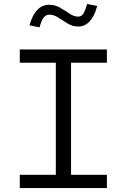

<svg xmlns="http://www.w3.org/2000/svg" viewBox="-20 -950 640 970"><path d="M80 0V-67H262V-633H80V-700H520V-633H339V-67H520V0ZM180 -812 129 -822Q143 -873 168 -899.5Q193 -926 229 -926Q258 -926 283.5 -911Q309 -896 331.5 -881Q354 -866 374 -866Q391 -866 400.5 -880Q410 -894 420 -930L471 -920Q458 -869 433.5 -842.5Q409 -816 375 -816Q347 -816 322 -831Q297 -846 274.5 -861Q252 -876 231 -876Q212 -876 200.5 -861.5Q189 -847 180 -812Z"/></svg>

Font: Red Hat Mono VF Light
Style: Regular
Weight: 300
Monospace: yes
Designer: Pentagram, MCKL
Foundry: Pentagram, MCKL
Version: Version 1.023